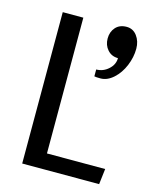

<svg xmlns="http://www.w3.org/2000/svg" viewBox="-112 -816 723 892"><g transform="rotate(15 250.0 -369.5)"><path d="M81 0ZM451 0H81V-728H180V-75H460ZM300 -511Q333 -511 358.5 -534Q384 -557 384 -588Q353 -588 333.5 -610Q314 -632 314 -664Q314 -696 333 -717.5Q352 -739 386 -739Q417 -739 436 -713.5Q455 -688 455 -652Q455 -611 438 -570Q421 -529 391.5 -502.5Q362 -476 330 -476Q308 -476 300 -478Z"/></g></svg>

Font: Myanmar Chatu
Style: Regular
Weight: 400
Designer: Danh Hong
Foundry: Google Inc.
Version: Version 2.00 November 20, 2015